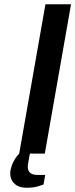

<svg xmlns="http://www.w3.org/2000/svg" viewBox="-20 -720 353 900"><path d="M70 0 193 -700H313L190 0ZM105 160Q64 160 44 137Q24 114 29 80Q34 55 43.5 37Q53 19 61.5 9.5Q70 0 70 0H120L112 45Q101 100 156 100H192L184 145Q184 145 161.5 152.5Q139 160 105 160Z"/></svg>

Font: Cuprum
Style: Bold Italic
Weight: 700
Italic angle: -10°
Designer: Jovanny Lemonad
Foundry: Jovanny Lemonad
Version: Version 3.000